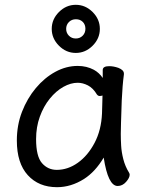

<svg xmlns="http://www.w3.org/2000/svg" viewBox="-20 -760 615 798"><path d="M295 -740Q335 -740 365 -710Q395 -680 395 -640Q395 -600 365 -570Q335 -540 295 -540Q255 -540 225 -570Q195 -600 195 -640Q195 -680 225 -710Q255 -740 295 -740ZM266.5 -611.5Q278 -600 295 -600Q312 -600 323.5 -611.5Q335 -623 335 -640.5Q335 -658 324 -669Q313 -680 295.5 -680Q278 -680 266.5 -668.5Q255 -657 255 -640Q255 -623 266.5 -611.5ZM504 -4Q489 13 469 13Q429 13 411 -105Q376 -46 329 -16Q275 18 217 18Q141 18 95.5 -32Q50 -82 50 -176Q50 -240 71.5 -295.5Q93 -351 129 -394Q165 -437 210 -461.5Q255 -486 303 -486Q340 -486 370 -470Q392 -458 407 -436V-469Q407 -485 434 -485Q452 -485 472 -478Q495 -469 495 -454V-452V-451Q489 -407 486 -343Q482 -227 482 -204Q482 -181 483.5 -154.5Q485 -128 492.5 -98.5Q500 -69 516 -43Q519 -38 519 -34Q519 -21 504 -4ZM406 -363Q400 -361 394 -361Q388 -361 383 -367Q367 -394 345.5 -405Q324 -416 303 -416Q274 -416 243.5 -399Q213 -382 187 -350Q161 -318 145.5 -275Q130 -232 130 -182Q130 -110 154.5 -82Q179 -54 216 -54Q262 -54 303.5 -83.5Q345 -113 373 -166Q401 -219 404 -289V-290Q405 -303 405 -324Q405 -345 406 -363Z"/></svg>

Font: Moon Stars Kai HW
Style: Bold
Weight: 700
Designer: GuiWonder
Version: Version 1.101